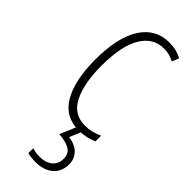

<svg xmlns="http://www.w3.org/2000/svg" viewBox="-257 -566 834 834"><g transform="rotate(45 160.0 -149.5)"><path d="M214 10Q128 10 87 -61.5Q46 -133 46 -258Q46 -395 92 -467Q138 -539 221 -539Q266 -539 300 -520L287 -488Q258 -504 223 -504Q158 -504 121 -442.5Q84 -381 84 -259Q84 -152 115.5 -88Q147 -24 218 -24Q257 -24 298 -43V-8Q280 0 257.5 5Q235 10 214 10ZM288 143Q288 188 258 214Q228 240 176 240Q166 240 152.5 238.5Q139 237 128 234V204Q152 211 174 211Q208 211 231 193.5Q254 176 254 143Q254 110 229 96.5Q204 83 165 81L199 0H229L204 60Q245 65 266.5 87.5Q288 110 288 143Z"/></g></svg>

Font: Noto Sans Devanagari ExtraCondensed ExtraLight
Style: Regular
Weight: 200
Width: 2
Designer: Jelle Bosma - Monotype Design Team
Foundry: Monotype Imaging Inc.
Version: Version 2.004; ttfautohint (v1.8.4.7-5d5b)